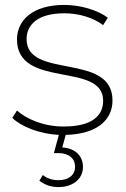

<svg xmlns="http://www.w3.org/2000/svg" viewBox="-20 -544 512 780"><path d="M218 216C275 216 317 184 317 134C317 89 285 58 233 55L247 4C372 1 437 -55 437 -136C437 -333 88 -220 88 -385C88 -444 134 -490 241 -490C298 -490 356 -474 399 -442L418 -472C377 -503 307 -524 241 -524C111 -524 49 -460 49 -384C49 -181 399 -295 399 -135C399 -73 353 -30 238 -30C158 -30 88 -60 49 -95L30 -65C67 -29 141 0 219 4L199 78H218C261 78 285 101 285 133C285 169 257 188 217 188C194 188 171 181 154 167L140 190C163 208 188 216 218 216Z"/></svg>

Font: Montserrat-Alt1 ExtLt
Style: Regular
Weight: 200
Designer: Differentunic
Foundry: Differentunic
Version: Version 7.222